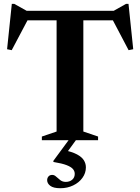

<svg xmlns="http://www.w3.org/2000/svg" viewBox="-20 -742 742 1016"><path d="M279.5 -658H421V-46L499 -19.5V0H201.5V-19.5L279.5 -46ZM620.5 -634.5H74.5L133 -648.5L42 -476.5L17.5 -481.5L42.5 -721.5H55.5L140.5 -674L86 -685H608.5L562.5 -674L647 -721.5H660L685 -481.5L660.5 -476.5L570 -648.5ZM299.5 254Q262.5 254 246 241.2Q229.5 228.5 229.5 211.5Q229.5 200 236.5 191.8Q243.5 183.5 256.5 183.5Q267.5 183.5 277.2 192.8Q287 202 299 211.2Q311 220.5 328 220.5Q348.5 220.5 362 209Q375.5 197.5 375.5 178Q375.5 164 366.2 152.8Q357 141.5 332.8 132Q308.5 122.5 262.5 115V109L359 -22H397.5L306.5 103L313 51Q361.5 61 387.8 75.2Q414 89.5 424.2 106.8Q434.5 124 434.5 143.5Q434.5 174 416.2 199.2Q398 224.5 367.2 239.2Q336.5 254 299.5 254Z"/></svg>

Font: Newsreader 36pt SemiBold
Style: Regular
Weight: 600
Designer: Hugues Gentile
Foundry: Production Type
Version: Version 1.003